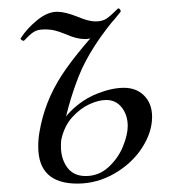

<svg xmlns="http://www.w3.org/2000/svg" viewBox="-20 -423 417 457"><path d="M71 -74Q71 -93 74 -109Q86 -181 127 -244Q168 -307 260 -402L267 -395Q195 -312 167 -240.5Q139 -169 126 -91Q125 -86 125 -75Q125 -45 140 -24.5Q155 -4 184 -4Q215 -4 238 -25Q261 -46 272.5 -74Q284 -102 284 -123Q284 -149 270 -167Q256 -185 233 -185Q215 -185 193 -175Q171 -165 152 -144Q133 -123 126 -91L113 -92Q120 -130 148 -158Q176 -186 211 -200Q246 -214 275 -214Q305 -214 323.5 -195Q342 -176 342 -145Q342 -108 318 -71Q294 -34 252.5 -10Q211 14 164 14Q71 14 71 -74ZM36 -326Q33 -326 30.5 -328.5Q28 -331 30 -333Q44 -355 68.5 -375Q93 -395 116 -395Q135 -395 165 -383Q191 -372 207 -372Q224 -372 234 -379Q244 -386 260 -402Q260 -403 262 -403Q264 -403 266 -400Q268 -397 267 -395Q240 -360 220.5 -345Q201 -330 183 -330Q162 -330 138 -341Q123 -347 112 -350Q101 -353 86 -353Q69 -353 59.5 -346.5Q50 -340 37 -326Z"/></svg>

Font: Cormorant Garamond
Style: Italic
Weight: 400
Italic angle: -10°
Designer: Christian Thalmann (Catharsis Fonts)
Foundry: Catharsis Fonts
Version: Version 4.000